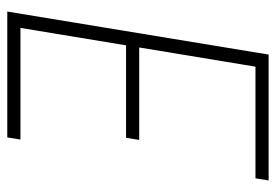

<svg xmlns="http://www.w3.org/2000/svg" viewBox="-138 -638 775 540"><g transform="rotate(-90 250.0 -367.5)"><path d="M13 0 19 -37H333L387 -364H127L133 -401H393L442 -698H128L134 -735H488L367 0Z"/></g></svg>

Font: Iosevka Term Curly XLt Obl
Style: Regular
Weight: 200
Italic angle: -9°
Designer: Belleve Invis
Foundry: Belleve Invis
Version: Version 32.3.0